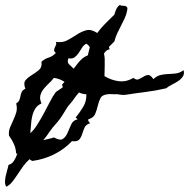

<svg xmlns="http://www.w3.org/2000/svg" viewBox="-50 -583 745 756"><path d="M120.1 -31.2Q130.9 -34.2 141.6 -36.1Q152.3 -38.1 162.1 -42Q186.5 -28.3 197.8 -36.1Q209 -43.9 215.8 -59.6Q222.7 -75.2 230 -92.3Q237.3 -109.4 255.9 -113.3L248 -120.1Q264.6 -140.6 277.8 -162.6Q291 -184.6 290 -211.9Q276.4 -211.9 260.7 -218.8Q253.9 -210.9 247.6 -202.6Q241.2 -194.3 235.4 -185.5Q230.5 -178.7 224.1 -171.9Q217.8 -165 212.9 -157.2Q206.1 -146.5 199.7 -135.7Q193.4 -125 185.5 -114.3Q176.8 -102.5 166.5 -91.3Q156.2 -80.1 147.5 -67.4Q142.6 -61.5 139.2 -55.7Q135.7 -49.8 130.9 -43.9Q127.9 -41 125.5 -37.6Q123 -34.2 120.1 -31.2ZM204.1 -260.7Q184.6 -273.4 162.1 -276.4Q153.3 -264.6 142.1 -254.4Q130.9 -244.1 121.6 -232.4Q112.3 -220.7 108.9 -207Q105.5 -193.4 113.3 -175.8Q96.7 -168 88.9 -155.3Q81.1 -142.6 77.1 -126.5Q73.2 -110.4 72.3 -92.8Q71.3 -75.2 69.3 -58.6Q83 -70.3 96.2 -91.3Q109.4 -112.3 122.1 -135.7Q134.8 -159.2 146.5 -182.1Q158.2 -205.1 169.9 -220.7L197.3 -239.3L194.3 -250Q201.2 -256.8 204.1 -260.7ZM303.7 -397.5Q298.8 -405.3 290 -411.1Q279.3 -405.3 272.9 -395Q266.6 -384.8 259.8 -374.5Q252.9 -364.3 243.7 -357.4Q234.4 -350.6 219.7 -353.5Q212.9 -337.9 222.2 -329.6Q231.4 -321.3 240.2 -312.5Q252 -329.1 265.1 -343.8Q278.3 -358.4 295.9 -365.2Q297.9 -374 299.8 -381.8Q301.8 -389.6 303.7 -397.5ZM450.2 -539.1Q447.3 -524.4 440.4 -509.8Q433.6 -495.1 425.8 -480.5Q418 -465.8 411.1 -450.7Q404.3 -435.5 400.4 -419.9L378.9 -398.4L381.8 -388.7Q369.1 -387.7 359.4 -372.1Q361.3 -362.3 361.3 -361.3Q362.3 -356.4 362.3 -345.7Q362.3 -335 362.3 -322.8Q362.3 -310.5 361.8 -299.8Q361.3 -289.1 361.3 -283.2Q389.6 -266.6 418.5 -263.2Q447.3 -259.8 475.6 -276.4Q486.3 -266.6 496.1 -271Q505.9 -275.4 515.1 -281.2Q524.4 -287.1 533.7 -287.6Q543 -288.1 553.7 -271.5Q567.4 -284.2 582 -287.6Q596.7 -291 612.3 -291.5Q627.9 -292 643.1 -293.9Q658.2 -295.9 672.9 -306.6Q676.8 -292 669.9 -281.7Q663.1 -271.5 651.4 -263.7Q639.6 -255.9 626.5 -249.5Q613.3 -243.2 604.5 -235.4Q561.5 -225.6 525.9 -221.2Q490.2 -216.8 446.3 -210Q434.6 -208 422.9 -210.4Q411.1 -212.9 399.4 -211.9Q393.6 -211.9 387.7 -212.4Q381.8 -212.9 375 -211.9Q352.5 -210 345.7 -196.8Q338.9 -183.6 335 -166.5Q331.1 -149.4 324.7 -134.3Q318.4 -119.1 297.9 -113.3Q295.9 -108.4 299.3 -104.5Q302.7 -100.6 304.7 -97.7Q288.1 -92.8 282.7 -80.1Q277.3 -67.4 273.4 -54.7Q269.5 -42 261.7 -33.2Q253.9 -24.4 233.4 -27.3Q203.1 4.9 162.6 24.9Q122.1 44.9 77.1 50.8Q72.3 48.8 66.4 43.9Q52.7 55.7 41 71.8Q29.3 87.9 19 104Q8.8 120.1 -2 133.3Q-12.7 146.5 -25.4 152.3Q-30.3 143.6 -30.3 133.3Q-30.3 123 -27.8 111.3Q-25.4 99.6 -22 88.4Q-18.6 77.1 -16.6 66.4Q-2.9 62.5 4.9 50.3Q12.7 38.1 18.6 21.5Q15.6 21.5 13.7 22.5Q12.7 2 4.9 -15.6Q-2.9 -33.2 -14.6 -48.8Q-16.6 -66.4 -10.3 -81.5Q-3.9 -96.7 2.9 -111.3Q9.8 -126 14.2 -141.1Q18.6 -156.2 13.7 -175.8Q23.4 -181.6 26.4 -189.5Q29.3 -197.3 30.8 -205.6Q32.2 -213.9 35.6 -221.2Q39.1 -228.5 49.8 -233.4Q41 -256.8 51.3 -268.1Q61.5 -279.3 76.2 -288.1Q90.8 -296.9 103.5 -307.6Q116.2 -318.4 113.3 -339.8Q126 -351.6 142.1 -356.4Q158.2 -361.3 169.9 -375Q163.1 -379.9 163.1 -384.8Q163.1 -389.6 165.5 -395Q168 -400.4 170.4 -406.2Q172.9 -412.1 169.9 -418Q196.3 -414.1 215.8 -424.8Q235.4 -435.5 253.4 -447.3Q271.5 -459 290 -463.9Q308.6 -468.8 333 -453.1Q347.7 -473.6 365.2 -490.7Q382.8 -507.8 400.4 -525.4Q403.3 -537.1 408.2 -547.4Q413.1 -557.6 421.9 -563.5Q425.8 -560.5 431.6 -560.5Q437.5 -560.5 442.4 -559.6Q447.3 -558.6 450.2 -554.7Q453.1 -550.8 450.2 -539.1Z"/></svg>

Font: Homemade Apple
Style: Regular
Weight: 400
Version: Version 1.001